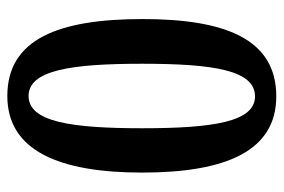

<svg xmlns="http://www.w3.org/2000/svg" viewBox="-145 -619 774 524"><g transform="rotate(90 242.0 -357.0)"><path d="M242 10C391 10 451 -131 451 -358C451 -587 392 -724 243 -724C86 -724 32 -584 32 -359C32 -129 87 10 242 10ZM242 -48C172 -48 154 -162 154 -358C154 -554 172 -666 243 -666C312 -666 330 -554 330 -358C330 -162 312 -48 242 -48Z"/></g></svg>

Font: Noto Serif Myanmar Condensed SemiBold
Style: Regular
Weight: 600
Width: 3
Designer: Ben Mitchell and the Monotype Design Team
Foundry: Monotype Imaging Inc.
Version: Version 2.106